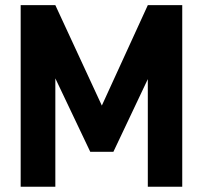

<svg xmlns="http://www.w3.org/2000/svg" viewBox="-20 -710 771 730"><path d="M672.9 -690.4V0H542V-409.2L411.1 -132.8H323.2L190.4 -412.1V0H58.6V-690.4H190.4L367.2 -308.6L542 -690.4Z"/></svg>

Font: Altinn-DIN
Style: DIN-Bold
Weight: 700
Designer: Charles Nix
Foundry: Altinn
Version: Version 2.00